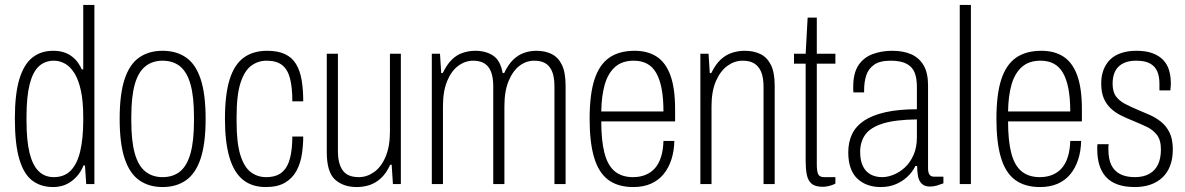

<svg xmlns="http://www.w3.org/2000/svg" viewBox="-20 -743 4785 775"><path d="M194 12Q145 12 110.5 -14Q76 -40 58 -100.5Q40 -161 40 -265Q40 -363 58 -423Q76 -483 110.5 -510.5Q145 -538 195 -538Q221 -538 242 -530.5Q263 -523 280.5 -506.5Q298 -490 310 -463H316V-723H361V0H328L323 -75H317Q302 -37 270 -12.5Q238 12 194 12ZM197 -28Q240 -28 266 -55Q292 -82 304 -133.5Q316 -185 316 -257V-270Q316 -334 306.5 -377.5Q297 -421 280.5 -447.5Q264 -474 242.5 -486Q221 -498 198 -498Q161 -498 136.5 -475Q112 -452 99.5 -402Q87 -352 87 -271V-255Q87 -175 99.5 -125Q112 -75 136.5 -51.5Q161 -28 197 -28Z M636 12Q581 12 542 -15.5Q503 -43 483 -103.5Q463 -164 463 -263Q463 -363 483 -423.5Q503 -484 542 -511Q581 -538 636 -538Q692 -538 731 -511Q770 -484 790 -423.5Q810 -363 810 -263Q810 -164 790 -103.5Q770 -43 731 -15.5Q692 12 636 12ZM636 -28Q679 -28 707 -51Q735 -74 749 -124Q763 -174 763 -255V-271Q763 -353 749 -402.5Q735 -452 707 -475Q679 -498 636 -498Q595 -498 566.5 -475Q538 -452 524 -402.5Q510 -353 510 -271V-255Q510 -174 524 -124Q538 -74 566.5 -51Q595 -28 636 -28Z M1053 12Q997 12 960.5 -17.5Q924 -47 906 -108.5Q888 -170 888 -263Q888 -362 907 -422.5Q926 -483 964 -510.5Q1002 -538 1058 -538Q1102 -538 1130.5 -524.5Q1159 -511 1175 -484.5Q1191 -458 1197.5 -420Q1204 -382 1204 -334H1160Q1160 -391 1150.5 -427Q1141 -463 1118.5 -480.5Q1096 -498 1056 -498Q1022 -498 994.5 -478Q967 -458 951 -409Q935 -360 935 -272V-251Q935 -167 950 -118Q965 -69 992 -48.5Q1019 -28 1054 -28Q1095 -28 1118 -47.5Q1141 -67 1150.5 -104Q1160 -141 1160 -192H1204Q1204 -157 1198.5 -120.5Q1193 -84 1177 -54Q1161 -24 1131 -6Q1101 12 1053 12Z M1420 12Q1366 12 1332.5 -18Q1299 -48 1299 -129V-526H1344V-134Q1344 -107 1349 -87.5Q1354 -68 1364 -54.5Q1374 -41 1390 -34.5Q1406 -28 1429 -28Q1461 -28 1490 -48.5Q1519 -69 1536.5 -110.5Q1554 -152 1554 -212V-526H1598V0H1566L1561 -78H1555Q1539 -43 1517.5 -23.5Q1496 -4 1471.5 4Q1447 12 1420 12Z M1723 0V-526H1756L1761 -448H1767Q1784 -483 1804 -502.5Q1824 -522 1848.5 -530Q1873 -538 1899 -538Q1941 -538 1970.5 -518.5Q2000 -499 2009 -448H2015Q2031 -482 2051 -501.5Q2071 -521 2095 -529.5Q2119 -538 2145 -538Q2180 -538 2206.5 -525Q2233 -512 2248 -481.5Q2263 -451 2263 -397V0H2218V-392Q2218 -419 2213.5 -438.5Q2209 -458 2199 -471.5Q2189 -485 2173.5 -491.5Q2158 -498 2136 -498Q2104 -498 2077 -477.5Q2050 -457 2033 -416Q2016 -375 2016 -314V0H1971V-392Q1971 -419 1966.5 -438.5Q1962 -458 1952 -471.5Q1942 -485 1926.5 -491.5Q1911 -498 1890 -498Q1858 -498 1830 -477.5Q1802 -457 1785 -416Q1768 -375 1768 -314V0Z M2536 12Q2475 12 2436 -16.5Q2397 -45 2378.5 -106Q2360 -167 2360 -263Q2360 -362 2379.5 -422Q2399 -482 2439 -510Q2479 -538 2542 -538Q2594 -538 2630.5 -514.5Q2667 -491 2686 -439Q2705 -387 2705 -303V-253H2407Q2407 -175 2420 -125Q2433 -75 2461.5 -51.5Q2490 -28 2535 -28Q2564 -28 2586.5 -37.5Q2609 -47 2624.5 -65Q2640 -83 2648.5 -110.5Q2657 -138 2658 -174H2702Q2701 -133 2690 -99Q2679 -65 2658.5 -40Q2638 -15 2607.5 -1.5Q2577 12 2536 12ZM2407 -293H2658Q2658 -347 2650.5 -385.5Q2643 -424 2628.5 -449Q2614 -474 2591.5 -486Q2569 -498 2538 -498Q2491 -498 2462.5 -472.5Q2434 -447 2421 -401.5Q2408 -356 2407 -293Z M2807 0V-526H2840L2845 -448H2851Q2868 -483 2889 -502.5Q2910 -522 2935 -530Q2960 -538 2986 -538Q3022 -538 3049 -525Q3076 -512 3091.5 -481.5Q3107 -451 3107 -397V0H3062V-392Q3062 -419 3057 -438.5Q3052 -458 3041.5 -471.5Q3031 -485 3015.5 -491.5Q3000 -498 2977 -498Q2945 -498 2916.5 -477.5Q2888 -457 2870 -416Q2852 -375 2852 -314V0Z M3301 11Q3270 11 3255.5 -2Q3241 -15 3236.5 -38.5Q3232 -62 3232 -93V-486H3185V-526H3232L3240 -672H3277V-526H3352V-486H3277V-79Q3277 -52 3282.5 -40Q3288 -28 3307 -28H3352V-2Q3345 2 3335.5 5Q3326 8 3317 9.5Q3308 11 3301 11Z M3535 12Q3505 12 3481 3Q3457 -6 3439.5 -23Q3422 -40 3413 -66.5Q3404 -93 3404 -128Q3404 -170 3419.5 -202Q3435 -234 3468 -256Q3501 -278 3554 -290Q3607 -302 3681 -302V-392Q3681 -428 3671.5 -451Q3662 -474 3638.5 -486Q3615 -498 3575 -498Q3531 -498 3508 -481.5Q3485 -465 3476.5 -438.5Q3468 -412 3468 -380V-370H3425Q3424 -375 3424 -380Q3424 -385 3424 -392Q3424 -448 3445 -479.5Q3466 -511 3502 -524.5Q3538 -538 3582 -538Q3626 -538 3658 -524Q3690 -510 3708 -479.5Q3726 -449 3726 -399V-65Q3726 -46 3732 -38Q3738 -30 3749 -30H3788V-3Q3775 2 3761.5 6Q3748 10 3734 10Q3712 10 3700.5 -1.5Q3689 -13 3685.5 -32Q3682 -51 3682 -73H3675Q3662 -47 3641 -28Q3620 -9 3593.5 1.5Q3567 12 3535 12ZM3541 -28Q3563 -28 3587.5 -38Q3612 -48 3633 -67.5Q3654 -87 3667.5 -117.5Q3681 -148 3681 -188V-261Q3594 -260 3544 -244.5Q3494 -229 3473 -200Q3452 -171 3452 -130Q3452 -95 3463 -72.5Q3474 -50 3494 -39Q3514 -28 3541 -28Z M3854 0V-723H3899V0Z M4178 12Q4117 12 4078 -16.5Q4039 -45 4020.5 -106Q4002 -167 4002 -263Q4002 -362 4021.5 -422Q4041 -482 4081 -510Q4121 -538 4184 -538Q4236 -538 4272.5 -514.5Q4309 -491 4328 -439Q4347 -387 4347 -303V-253H4049Q4049 -175 4062 -125Q4075 -75 4103.5 -51.5Q4132 -28 4177 -28Q4206 -28 4228.5 -37.5Q4251 -47 4266.5 -65Q4282 -83 4290.5 -110.5Q4299 -138 4300 -174H4344Q4343 -133 4332 -99Q4321 -65 4300.5 -40Q4280 -15 4249.5 -1.5Q4219 12 4178 12ZM4049 -293H4300Q4300 -347 4292.5 -385.5Q4285 -424 4270.5 -449Q4256 -474 4233.5 -486Q4211 -498 4180 -498Q4133 -498 4104.5 -472.5Q4076 -447 4063 -401.5Q4050 -356 4049 -293Z M4561 12Q4520 12 4491 1.5Q4462 -9 4444 -29Q4426 -49 4417.5 -77Q4409 -105 4409 -141Q4409 -146 4409 -151.5Q4409 -157 4410 -161H4455Q4454 -156 4454 -150.5Q4454 -145 4454 -140Q4454 -101 4466 -76.5Q4478 -52 4502 -40Q4526 -28 4561 -28Q4596 -28 4619.5 -41.5Q4643 -55 4654.5 -79.5Q4666 -104 4666 -140Q4666 -178 4649.5 -199Q4633 -220 4607 -232Q4581 -244 4552 -256Q4527 -266 4504 -277.5Q4481 -289 4463 -306Q4445 -323 4435 -347Q4425 -371 4425 -407Q4425 -437 4434.5 -461.5Q4444 -486 4461.5 -503Q4479 -520 4506 -529Q4533 -538 4567 -538Q4606 -538 4632.5 -528Q4659 -518 4675.5 -500.5Q4692 -483 4699 -459Q4706 -435 4706 -407Q4706 -400 4705.5 -393Q4705 -386 4704 -378H4660V-406Q4660 -435 4651 -455.5Q4642 -476 4621.5 -487Q4601 -498 4567 -498Q4540 -498 4522 -491Q4504 -484 4492.5 -471.5Q4481 -459 4476 -442Q4471 -425 4471 -405Q4471 -372 4485 -353.5Q4499 -335 4522.5 -323Q4546 -311 4572 -300Q4596 -290 4621 -279Q4646 -268 4667 -251Q4688 -234 4701 -207.5Q4714 -181 4714 -140Q4714 -102 4703 -73.5Q4692 -45 4671.5 -26Q4651 -7 4623 2.5Q4595 12 4561 12Z"/></svg>

Font: Archivo Condensed Thin
Style: Regular
Weight: 250
Width: 3
Designer: Hector Gatti
Foundry: Omnibus-Type
Version: Version 2.001